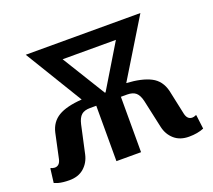

<svg xmlns="http://www.w3.org/2000/svg" viewBox="-120 -858 1140 1026"><g transform="rotate(-20 450.0 -345.0)"><path d="M110 10Q73 10 47 3L25 -5L35 -85H40L46 -82Q54 -80 59 -80Q87 -80 95 -115L125 -255Q138 -312 184 -339.5Q230 -367 318 -373L119 -700H771L572 -374Q659 -369 709.5 -343Q760 -317 775 -255L805 -115Q813 -80 841 -80Q852 -80 860 -85H865L875 -5Q839 10 790 10Q739 10 707 -18Q675 -46 665 -90L630 -250Q622 -285 605 -300Q588 -315 555 -315H520V0H380V-315H345Q312 -315 295 -300Q278 -285 270 -250L235 -90Q225 -46 193 -18Q161 10 110 10ZM447 -365H451L599 -610H296Z"/></g></svg>

Font: Scada
Style: Bold
Weight: 700
Designer: Jovanny Lemonad
Foundry: Jovanny Lemonad
Version: Version 4.100;PS 004.100;hotconv 1.0.88;makeotf.lib2.5.64775